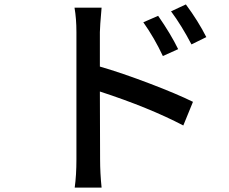

<svg xmlns="http://www.w3.org/2000/svg" viewBox="-20 -816 1040 872"><path d="M917 -647.5 849.6 -614.3Q804.7 -700.2 756.8 -764.6L824.2 -795.9Q879.9 -720.7 917 -647.5ZM789.1 -592.8 719.7 -561.5Q680.7 -644.5 630.9 -714.8L698.2 -744.1Q755.9 -661.1 789.1 -592.8ZM433.6 -669.9V-513.7Q534.2 -484.4 658.7 -437Q783.2 -389.6 856.4 -353.5L812.5 -246.1Q658.2 -327.1 433.6 -400.4L434.6 -91.8Q434.6 -29.3 441.4 36.1H319.3Q327.1 -20.5 327.1 -91.8V-669.9Q327.1 -731.4 318.4 -781.2H441.4Q433.6 -692.4 433.6 -669.9Z"/></svg>

Font: GenEi Gothic M SemiBold
Style: Regular
Weight: 500
Designer: o_tamon (Modified); [Source Han Sans]
Ryoko NISHIZUKA  (kana & ideographs); Paul D. Hunt (Latin, Greek & Cyrillic); Wenl
Version: Version 1.1a;Original Version 1.004